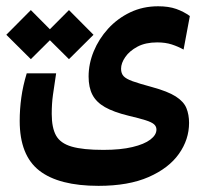

<svg xmlns="http://www.w3.org/2000/svg" viewBox="-48 -420 654 615"><path d="M267.6 175.3Q140.6 175.3 77.9 126.5Q15.1 77.6 15.1 -32.7Q15.1 -70.3 20.3 -107.7Q25.4 -145 37.6 -185.1H131.8Q125.5 -143.6 121.6 -116Q117.7 -88.4 117.7 -55.2Q117.7 -10.7 131.6 14.2Q145.5 39.1 181.6 49.6Q217.8 60.1 283.2 60.1Q338.4 60.1 376.2 51Q414.1 42 433.6 27.1Q453.1 12.2 453.1 -4.9Q453.1 -15.1 445.3 -22Q437.5 -28.8 418.2 -34.9Q398.9 -41 363.8 -49.3Q315.9 -61 288.1 -76.9Q260.3 -92.8 248 -116.5Q235.8 -140.1 235.8 -174.8Q235.8 -215.8 252.2 -255.6Q268.6 -295.4 298.3 -328.1Q328.1 -360.8 368.9 -380.4Q409.7 -399.9 458.5 -399.9Q492.2 -399.9 516.4 -391.4Q540.5 -382.8 560.1 -368.7L540 -261.2Q522.5 -271 502.2 -277.6Q481.9 -284.2 455.6 -284.2Q418 -284.2 392.3 -270.5Q366.7 -256.8 353.3 -237.3Q339.8 -217.8 339.8 -199.7Q339.8 -185.1 347.7 -176.3Q355.5 -167.5 376.5 -159.9Q397.5 -152.3 439 -141.1Q489.3 -127.4 514.9 -111.1Q540.5 -94.7 549.1 -73.7Q557.6 -52.7 557.6 -26.4Q557.6 26.9 525.1 72.8Q492.7 118.7 428.2 147Q363.8 175.3 267.6 175.3ZM172.9 -230.5 94.2 -308.6 172.9 -387.7 251.5 -308.6ZM50.8 -230.5 -27.8 -308.6 50.8 -387.7 129.4 -308.6Z"/></svg>

Font: Cascadia Mono Medium
Style: Regular
Weight: 500
Monospace: yes
Designer: Aaron Bell
Foundry: Saja Typeworks
Version: Version 2407.024